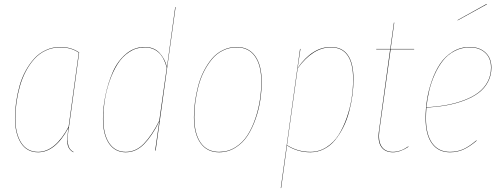

<svg xmlns="http://www.w3.org/2000/svg" viewBox="-20 -766 2550 977"><path d="M287.1 -526.9Q342.3 -526.9 382.8 -499L331.1 -121.1Q321.8 -68.4 325.4 -37.4Q329.1 -6.3 354 6.8L353 8.8Q342.3 2.9 335.4 -5.6Q328.6 -14.2 325.7 -23.7Q322.8 -33.2 322.5 -47.1Q322.3 -61 323.5 -73.2Q324.7 -85.4 326.7 -103.5Q327.6 -111.3 328.1 -115.2Q261.2 8.8 173.8 8.8Q116.7 8.8 86.4 -38.6Q56.2 -85.9 56.2 -164.1Q56.2 -204.6 62 -245.8Q67.9 -287.1 79.3 -328.4Q90.8 -369.6 110.1 -405Q129.4 -440.4 154.1 -467.8Q178.7 -495.1 213.1 -511Q247.6 -526.9 287.1 -526.9ZM287.1 -524.9Q247.6 -524.9 213.6 -509.3Q179.7 -493.7 155 -466.3Q130.4 -439 111.6 -403.6Q92.8 -368.2 81.3 -327.4Q69.8 -286.6 64 -245.6Q58.1 -204.6 58.1 -164.1Q58.1 -86.4 87.9 -39.8Q117.7 6.8 173.8 6.8Q260.7 6.8 329.1 -121.1L380.9 -498Q341.8 -524.9 287.1 -524.9Z M871.6 -730H873.5L772 0H769.5L790.5 -147.9Q754.4 -75.2 713.4 -33.2Q672.4 8.8 619.6 8.8Q564.9 8.8 534.4 -36.1Q503.9 -81.1 503.9 -161.1Q503.9 -219.7 516.6 -281.2Q529.3 -342.8 553.7 -398.9Q578.1 -455.1 620.4 -491Q662.6 -526.9 715.8 -526.9Q762.7 -526.9 790.5 -498Q818.4 -469.2 829.6 -424.8ZM715.8 -524.9Q673.3 -524.9 637.5 -501.2Q601.6 -477.5 577.9 -439.5Q554.2 -401.4 537.4 -352.8Q520.5 -304.2 513.2 -255.6Q505.9 -207 505.9 -161.1Q505.9 -81.5 535.9 -37.4Q565.9 6.8 619.6 6.8Q671.9 6.8 712.4 -35.2Q752.9 -77.1 790.5 -151.9L828.6 -420.9Q802.2 -524.9 715.8 -524.9Z M1094.7 8.8Q1033.2 8.8 1000 -38.3Q966.8 -85.4 966.8 -169.9Q966.8 -207.5 972.2 -247.1Q977.5 -286.6 988 -327.1Q998.5 -367.7 1016.6 -403.3Q1034.7 -439 1057.9 -466.8Q1081.1 -494.6 1113.8 -510.7Q1146.5 -526.9 1184.6 -526.9Q1245.6 -526.9 1278.6 -480.7Q1311.5 -434.6 1311.5 -350.1Q1311.5 -305.2 1304.7 -258.1Q1297.9 -210.9 1281.2 -162.6Q1264.6 -114.3 1240.5 -76.7Q1216.3 -39.1 1178.5 -15.1Q1140.6 8.8 1094.7 8.8ZM1094.7 6.8Q1140.6 6.8 1178 -16.8Q1215.3 -40.5 1239.3 -77.9Q1263.2 -115.2 1279.5 -163.6Q1295.9 -211.9 1302.7 -258.5Q1309.6 -305.2 1309.6 -350.1Q1309.6 -433.6 1277.3 -479.2Q1245.1 -524.9 1184.6 -524.9Q1146.5 -524.9 1114 -508.8Q1081.5 -492.7 1058.6 -464.8Q1035.6 -437 1017.8 -401.9Q1000 -366.7 989.5 -326.2Q979 -285.6 973.9 -246.6Q968.8 -207.5 968.8 -169.9Q968.8 -85.9 1001.2 -39.6Q1033.7 6.8 1094.7 6.8Z M1408.7 190.9 1506.8 -517.1H1508.8L1494.6 -419.9Q1569.3 -526.9 1663.6 -526.9Q1778.8 -526.9 1778.8 -361.8Q1778.8 -322.8 1773.2 -281.5Q1767.6 -240.2 1756.6 -198.2Q1745.6 -156.2 1727.3 -119.4Q1709 -82.5 1685.5 -53.7Q1662.1 -24.9 1629.6 -8.1Q1597.2 8.8 1559.6 8.8Q1493.7 8.8 1440.4 -25.9L1410.6 190.9ZM1559.6 6.8Q1604 6.8 1641.4 -17.1Q1678.7 -41 1703.1 -79.6Q1727.5 -118.2 1744.6 -167.5Q1761.7 -216.8 1769.3 -265.9Q1776.9 -314.9 1776.9 -361.8Q1776.9 -524.9 1663.6 -524.9Q1572.3 -524.9 1494.6 -418L1440.4 -27.8Q1493.7 6.8 1559.6 6.8Z M1967.8 -515.1 1910.6 -103Q1903.3 -49.3 1921.4 -21.2Q1939.5 6.8 1979.5 6.8Q2018.1 6.8 2057.6 -21L2058.6 -19Q2016.6 8.8 1979.5 8.8Q1938 8.8 1919.2 -20Q1900.4 -48.8 1908.7 -103L1965.3 -515.1H1894.5V-517.1H1965.8L1984.4 -650.9H1986.3L1967.8 -517.1H2087.4V-515.1Z M2456.5 -746.1 2457.5 -744.1 2308.6 -662.1V-664.1ZM2480.5 -421.9Q2480.5 -381.8 2462.9 -348.9Q2445.3 -315.9 2415.3 -293.5Q2385.3 -271 2342.8 -254.9Q2300.3 -238.8 2252.7 -230.2Q2205.1 -221.7 2149.9 -218.3Q2147.5 -187.5 2147.5 -165Q2147.5 -81.5 2179.4 -37.4Q2211.4 6.8 2269.5 6.8Q2307.6 6.8 2338.4 -7.3Q2369.1 -21.5 2404.3 -51.8L2405.3 -49.8Q2369.6 -19.5 2338.6 -5.4Q2307.6 8.8 2269.5 8.8Q2210.4 8.8 2178 -35.9Q2145.5 -80.6 2145.5 -165Q2145.5 -210.4 2152.8 -258.1Q2160.2 -305.7 2177.2 -354.5Q2194.3 -403.3 2219.5 -441.2Q2244.6 -479 2283.7 -502.9Q2322.8 -526.9 2370.6 -526.9Q2419.4 -526.9 2450 -499Q2480.5 -471.2 2480.5 -421.9ZM2370.6 -524.9Q2328.6 -524.9 2293.2 -506.3Q2257.8 -487.8 2233.9 -457.5Q2210 -427.2 2191.9 -386.7Q2173.8 -346.2 2164.1 -304.9Q2154.3 -263.7 2149.9 -220.2Q2205.6 -223.1 2253.2 -231.9Q2300.8 -240.7 2343 -256.8Q2385.3 -272.9 2414.8 -295.4Q2444.3 -317.9 2461.4 -350.1Q2478.5 -382.3 2478.5 -421.9Q2478.5 -470.7 2448.5 -497.8Q2418.5 -524.9 2370.6 -524.9Z"/></svg>

Font: Fira Sans Compressed Two
Style: Italic
Weight: 100
Width: 3
Italic angle: -8°
Designer: Carrois Corporate & Edenspiekermann AG
Foundry: Carrois Corporate GbR & Edenspiekermann AG
Version: Version 4.203;PS 004.203;hotconv 1.0.88;makeotf.lib2.5.64775